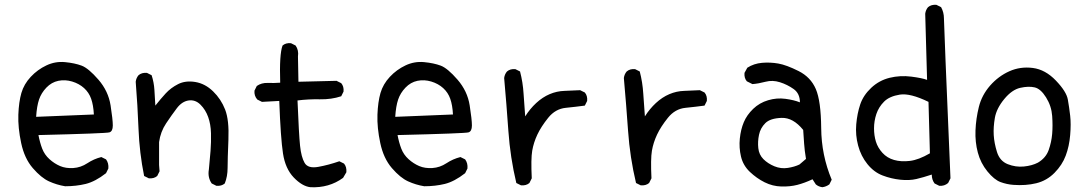

<svg xmlns="http://www.w3.org/2000/svg" viewBox="-20 -780 4540 802"><path d="M252 -2Q216.8 -7.8 184.6 -22.5Q152.3 -37.1 117.2 -77.6Q82 -118.2 68.4 -182.6Q54.7 -247.1 56.6 -300.8Q58.6 -354.5 69.3 -391.6Q80.1 -428.7 108.4 -459Q136.7 -489.3 173.8 -506.8Q210.9 -524.4 251.5 -520.5Q292 -516.6 320.8 -505.9Q349.6 -495.1 391.1 -447.3Q432.6 -399.4 441.9 -339.8Q451.2 -280.3 451.2 -255.9Q451.2 -231.4 437 -227.1Q422.9 -222.7 140.6 -215.8Q146.5 -184.6 156.2 -159.2Q166 -133.8 186.5 -115.2Q207 -96.7 231 -86.4Q254.9 -76.2 286.1 -78.1Q317.4 -80.1 344.7 -98.1Q372.1 -116.2 403.3 -124L422.9 -114.3Q434.6 -98.6 432.6 -76.2L422.9 -56.6Q377.9 -21.5 337.9 -11.7Q297.9 -2 252 -2ZM372.1 -301.8Q370.1 -340.8 360.8 -367.2Q351.6 -393.6 331.1 -412.1Q310.5 -430.7 281.2 -439.5Q252 -448.2 223.6 -442.4Q195.3 -436.5 173.8 -414.1Q152.3 -391.6 143.1 -364.3Q133.8 -336.9 130.9 -292Z M883.8 -3.9 864.3 -13.7Q846.7 -39.1 852.5 -72.3Q856.4 -112.3 859.4 -149.4Q862.3 -186.5 861.3 -223.6Q860.4 -260.7 849.6 -291Q838.9 -321.3 817.4 -342.8Q795.9 -364.3 768.1 -360.4Q740.2 -356.4 718.8 -328.1Q697.3 -299.8 673.8 -264.6Q650.4 -229.5 644.5 -186.5V-90.8L646.5 -64.5L636.7 -44.9Q623 -33.2 601.6 -35.2L582 -44.9Q562.5 -141.6 558.6 -241.2Q554.7 -340.8 546.9 -438.5Q548.8 -454.1 558.6 -465.8Q572.3 -477.5 593.8 -475.6L613.3 -465.8Q623 -436.5 625 -404.3Q627 -372.1 628.9 -338.9Q650.4 -366.2 671.9 -389.6Q693.4 -413.1 724.1 -428.7Q754.9 -444.3 795.9 -437.5Q836.9 -430.7 870.1 -398.4Q903.3 -366.2 920.4 -322.3Q937.5 -278.3 934.1 -196.3Q930.7 -114.3 930.7 -78.6Q930.7 -43 918.9 -13.7Q905.3 -2 883.8 -3.9Z M1276.4 2Q1242.2 -2 1207 -38.6Q1171.9 -75.2 1162.1 -138.7Q1152.3 -202.1 1146.5 -358.4L1074.2 -354.5L1054.7 -364.3Q1041 -379.9 1043 -401.4L1052.7 -420.9Q1072.3 -434.6 1098.6 -433.6Q1125 -432.6 1150.4 -434.6Q1146.5 -553.7 1160.2 -589.8Q1173.8 -601.6 1195.3 -599.6L1214.8 -589.8Q1228.5 -570.3 1224.6 -543.9L1226.6 -438.5L1385.7 -442.4L1405.3 -432.6Q1417 -418.9 1415 -397.5L1405.3 -377.9Q1364.3 -364.3 1316.4 -365.2Q1268.6 -366.2 1222.7 -360.4Q1228.5 -217.8 1233.4 -170.9Q1238.3 -124 1252.4 -99.6Q1266.6 -75.2 1309.6 -83Q1352.5 -90.8 1397.5 -106.4L1417 -96.7Q1428.7 -83 1426.8 -60.5L1413.1 -37.1Q1383.8 -15.6 1349.6 -5.9Q1315.4 3.9 1276.4 2Z M1752 -2Q1716.8 -7.8 1684.6 -22.5Q1652.3 -37.1 1617.2 -77.6Q1582 -118.2 1568.4 -182.6Q1554.7 -247.1 1556.6 -300.8Q1558.6 -354.5 1569.3 -391.6Q1580.1 -428.7 1608.4 -459Q1636.7 -489.3 1673.8 -506.8Q1710.9 -524.4 1751.5 -520.5Q1792 -516.6 1820.8 -505.9Q1849.6 -495.1 1891.1 -447.3Q1932.6 -399.4 1941.9 -339.8Q1951.2 -280.3 1951.2 -255.9Q1951.2 -231.4 1937 -227.1Q1922.9 -222.7 1640.6 -215.8Q1646.5 -184.6 1656.2 -159.2Q1666 -133.8 1686.5 -115.2Q1707 -96.7 1731 -86.4Q1754.9 -76.2 1786.1 -78.1Q1817.4 -80.1 1844.7 -98.1Q1872.1 -116.2 1903.3 -124L1922.9 -114.3Q1934.6 -98.6 1932.6 -76.2L1922.9 -56.6Q1877.9 -21.5 1837.9 -11.7Q1797.9 -2 1752 -2ZM1872.1 -301.8Q1870.1 -340.8 1860.8 -367.2Q1851.6 -393.6 1831.1 -412.1Q1810.5 -430.7 1781.2 -439.5Q1752 -448.2 1723.6 -442.4Q1695.3 -436.5 1673.8 -414.1Q1652.3 -391.6 1643.1 -364.3Q1633.8 -336.9 1630.9 -292Z M2156.2 -5.9 2136.7 -15.6Q2111.3 -122.1 2103.5 -233.4Q2095.7 -344.7 2085.9 -454.1Q2087.9 -469.7 2097.7 -481.4Q2111.3 -493.2 2132.8 -491.2L2152.3 -481.4Q2164.1 -436.5 2167 -388.7Q2169.9 -340.8 2173.8 -293.9Q2193.4 -325.2 2219.7 -349.6Q2246.1 -374 2275.9 -386.7Q2305.7 -399.4 2337.9 -400.4Q2370.1 -401.4 2403.3 -403.3L2422.9 -393.6Q2434.6 -379.9 2432.6 -358.4L2422.9 -338.9Q2386.7 -334 2343.3 -329.6Q2299.8 -325.2 2270 -288.1Q2240.2 -251 2224.6 -217.8Q2209 -184.6 2203.1 -150.4Q2197.3 -116.2 2201.2 -35.2L2191.4 -15.6Q2177.7 -3.9 2156.2 -5.9Z M2656.2 -5.9 2636.7 -15.6Q2611.3 -122.1 2603.5 -233.4Q2595.7 -344.7 2585.9 -454.1Q2587.9 -469.7 2597.7 -481.4Q2611.3 -493.2 2632.8 -491.2L2652.3 -481.4Q2664.1 -436.5 2667 -388.7Q2669.9 -340.8 2673.8 -293.9Q2693.4 -325.2 2719.7 -349.6Q2746.1 -374 2775.9 -386.7Q2805.7 -399.4 2837.9 -400.4Q2870.1 -401.4 2903.3 -403.3L2922.9 -393.6Q2934.6 -379.9 2932.6 -358.4L2922.9 -338.9Q2886.7 -334 2843.3 -329.6Q2799.8 -325.2 2770 -288.1Q2740.2 -251 2724.6 -217.8Q2709 -184.6 2703.1 -150.4Q2697.3 -116.2 2701.2 -35.2L2691.4 -15.6Q2677.7 -3.9 2656.2 -5.9Z M3415 2Q3399.4 0 3387.7 -9.8L3374 -31.2Q3340.8 -15.6 3310.5 -7.8Q3280.3 0 3243.7 -1Q3207 -2 3173.8 -18.6Q3140.6 -35.2 3112.3 -62Q3084 -88.9 3075.2 -126Q3066.4 -163.1 3070.3 -201.2Q3074.2 -239.3 3086.9 -269.5Q3099.6 -299.8 3126 -325.2Q3152.3 -350.6 3188.5 -361.3Q3224.6 -372.1 3260.7 -367.2Q3296.9 -362.3 3321.3 -352.5Q3321.3 -389.6 3294.9 -408.2Q3268.6 -426.8 3237.8 -436.5Q3207 -446.3 3177.7 -438.5Q3148.4 -430.7 3123 -428.7L3099.6 -440.4Q3087.9 -454.1 3089.8 -475.6L3101.6 -497.1Q3128.9 -514.6 3163.1 -517.6Q3197.3 -520.5 3231 -514.6Q3264.6 -508.8 3315.4 -483.4Q3366.2 -458 3387.7 -408.2Q3409.2 -358.4 3410.2 -245.1Q3411.1 -131.8 3454.1 -29.3L3444.3 -9.8Q3430.7 0 3415 2ZM3319.3 -92.8 3346.7 -116.2Q3340.8 -151.4 3338.9 -179.7Q3336.9 -208 3335 -237.3Q3293 -289.1 3245.1 -287.6Q3197.3 -286.1 3176.8 -265.6Q3156.2 -245.1 3150.4 -216.8Q3144.5 -188.5 3147.5 -161.1Q3150.4 -133.8 3168.9 -115.2Q3187.5 -96.7 3214.8 -85.4Q3242.2 -74.2 3270.5 -78.6Q3298.8 -83 3319.3 -92.8Z M3903.3 -3.9 3883.8 -13.7Q3872.1 -29.3 3872.1 -50.8Q3836.9 -39.1 3807.6 -32.2Q3778.3 -25.4 3740.7 -29.3Q3703.1 -33.2 3667 -46.9Q3630.9 -60.5 3603.5 -94.2Q3576.2 -127.9 3564.5 -171.9Q3552.7 -215.8 3556.6 -260.7Q3560.5 -305.7 3573.2 -343.8Q3585.9 -381.8 3619.1 -413.1Q3652.3 -444.3 3696.3 -455.1Q3740.2 -465.8 3786.1 -460Q3832 -454.1 3852.5 -446.3L3844.7 -722.7Q3846.7 -738.3 3856.4 -750Q3870.1 -761.7 3891.6 -759.8L3911.1 -750Q3922.9 -728.5 3922.9 -703.1Q3922.9 -677.7 3950.2 -35.2L3940.4 -15.6Q3924.8 -2 3903.3 -3.9ZM3864.3 -139.6 3858.4 -354.5Q3782.2 -391.6 3738.8 -384.8Q3695.3 -377.9 3672.9 -355.5Q3650.4 -333 3640.6 -303.7Q3630.9 -274.4 3630.9 -244.1Q3630.9 -213.9 3638.7 -188.5Q3646.5 -163.1 3666 -141.6Q3685.5 -120.1 3714.8 -111.8Q3744.1 -103.5 3780.8 -107.9Q3817.4 -112.3 3864.3 -139.6Z M4212.9 -7.8Q4185.5 -9.8 4159.2 -19.5Q4132.8 -29.3 4104.5 -64Q4076.2 -98.6 4064.5 -142.6Q4052.7 -186.5 4054.7 -235.4Q4056.6 -284.2 4068.8 -333.5Q4081.1 -382.8 4115.7 -422.4Q4150.4 -461.9 4196.3 -482.4Q4242.2 -502.9 4294.4 -496.1Q4346.7 -489.3 4390.6 -443.4Q4434.6 -397.5 4440.4 -364.3Q4446.3 -331.1 4450.2 -296.9Q4454.1 -262.7 4450.2 -215.8Q4446.3 -168.9 4431.6 -129.9Q4417 -90.8 4384.8 -58.1Q4352.5 -25.4 4308.6 -14.6Q4264.6 -3.9 4212.9 -7.8ZM4315.4 -100.6Q4348.6 -120.1 4360.4 -153.3Q4372.1 -186.5 4375 -220.7Q4377.9 -254.9 4375 -295.9Q4372.1 -336.9 4349.6 -373Q4327.1 -409.2 4301.8 -415Q4276.4 -420.9 4241.7 -413.1Q4207 -405.3 4174.8 -366.2Q4142.6 -327.1 4135.7 -288.1Q4128.9 -249 4130.9 -215.8Q4132.8 -182.6 4144.5 -145Q4156.2 -107.4 4189.5 -94.2Q4222.7 -81.1 4256.8 -84.5Q4291 -87.9 4315.4 -100.6Z"/></svg>

Font: NaikaiFont
Style: Regular-Lite
Weight: 400
Version: Version 1.67